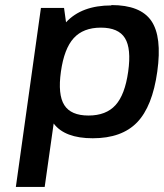

<svg xmlns="http://www.w3.org/2000/svg" viewBox="-20 -531 641 751"><path d="M415.5 -509.8 416 -511.2Q529.3 -511.2 571.8 -449.5Q614.3 -387.7 595.2 -251Q576.2 -114.3 516.1 -52.2Q456.1 9.8 342.8 9.8Q233.4 9.8 189.9 -47.9L154.8 200.2H42L140.1 -500H230.5L238.3 -443.8Q299.3 -509.8 415.5 -509.8ZM481.4 -251Q494.1 -340.8 468.8 -381.8Q443.4 -422.9 374.5 -422.9Q305.7 -422.9 268.3 -381.8Q231 -340.8 218.3 -251Q205.6 -161.1 231.4 -120.1Q257.3 -79.1 326.2 -79.1Q395 -79.1 431.9 -119.9Q468.8 -160.6 481.4 -251Z"/></svg>

Font: Fivo Sans Med
Style: Regular
Weight: 450
Designer: Alexander Slobzheninov
Foundry: Alexander Slobzheninov
Version: 1.0